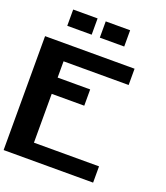

<svg xmlns="http://www.w3.org/2000/svg" viewBox="-194 -1256 1199 1386"><g transform="rotate(20 406.0 -562.5)"><path d="M0 0H687.5V-125H187.5V-500H437.5V-625H187.5V-750H687.5V-875H0ZM375 -1000H562.5V-1125H375ZM125 -1000H312.5V-1125H125Z"/></g></svg>

Font: Faithful 32x
Style: Semibold
Weight: 400
Foundry: Faithful Resource Pack
Version: Version 1.0; January 27, 2023